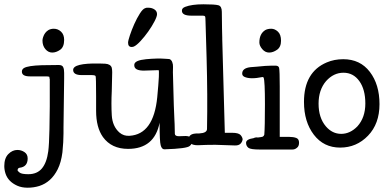

<svg xmlns="http://www.w3.org/2000/svg" viewBox="-85 -677 1789 895"><path d="M211 -82Q211 -71 211 -55Q211 -17 206 33Q206 28 206 33Q200 80 184 112Q154 172 98 190Q72 198 44 198Q16 198 -5 188.5Q-26 179 -39.5 165Q-53 151 -59 133Q-65 115 -65 97Q-65 60 -46 41Q-27 22 -4 22Q14 22 29 32Q44 42 44 61.5Q44 81 34.5 92Q25 103 6 105Q-3 107 -3 117Q-3 120 6.5 127.5Q16 135 47 135Q88 135 110.5 108Q133 81 140 28Q144 -3 145.5 -74.5Q147 -146 147 -181Q147 -242 147 -308Q146 -309 145 -319Q140 -321 130 -321H54Q17 -321 17 -343Q17 -354 27 -360Q46 -371 110 -373Q142 -374 189 -374Q206 -374 210 -363Q214 -354 214 -337Q214 -320 214 -310Q214 -289 212.5 -196.5Q211 -104 211 -82ZM113 -488Q113 -495 116 -504Q123 -526 141 -537Q152 -543 166 -543Q185 -543 199.5 -529.5Q214 -516 214 -491Q214 -458 195.5 -445Q177 -432 158.5 -432Q140 -432 126.5 -448Q113 -464 113 -488Z M647 -611Q647 -600 635 -577Q623 -554 606 -530Q589 -506 570.5 -486Q552 -466 539 -460Q533 -458 529 -458Q512 -458 512 -478Q512 -487 520.5 -512.5Q529 -538 541 -565Q553 -592 567 -614Q581 -636 592 -639Q597 -641 600 -641Q603 -641 607 -641Q623 -641 635 -633Q647 -625 647 -611ZM256 -351Q256 -383 377 -381Q395 -381 406 -380Q431 -378 436 -361Q438 -352 438 -340Q438 -312 436 -252Q433 -192 436 -140Q439 -88 472 -59Q492 -42 519 -44Q631 -51 648 -224Q660 -350 654 -350Q649 -350 591 -348Q538 -346 541 -376Q543 -396 596 -401Q649 -406 686 -403Q705 -402 707 -401Q715 -396 718 -387Q722 -377 721.5 -365Q721 -353 721 -340Q726 -141 728 -119Q729 -111 730 -54Q730 -42 749 -42Q749 -42 780 -43Q810 -43 811 -18Q811 -7 800 3Q787 16 681 19Q669 19 664 0Q659 -16 659 -105Q635 17 512 17Q435 17 395 -38Q363 -83 363 -160Q363 -160 363 -229Q363 -318 360.5 -322.5Q358 -327 341 -327H296Q256 -327 256 -351Z M1009 1Q980 0 919 -2Q875 -2 837 0Q814 0 805 -8Q794 -17 794 -29Q794 -40 803 -47Q813 -56 844 -55Q880 -57 880 -76Q883 -232 878 -409Q873 -576 873 -577Q873 -598 870.5 -601Q868 -604 860 -604H807Q764 -604 763 -626Q762 -639 778 -645Q809 -657 863 -657Q917 -657 933 -652.5Q949 -648 949 -622Q950 -573 950 -543Q950 -540 951 -501Q951 -501 951 -494Q956 -308 963 -58H997Q1026 -58 1036 -48Q1045 -38 1046 -28Q1045 -17 1037 -8Q1028 2 1009 1Z M1147 -49Q1150 -84 1150 -191.5Q1150 -299 1144 -315Q1142 -318 1139 -318Q1081 -306 1054 -319Q1044 -324 1044 -334Q1044 -360 1084 -364Q1096 -365 1110 -366Q1110 -361 1110 -366Q1157 -371 1182 -371H1199Q1213 -371 1216 -361Q1219 -347 1219 -274Q1219 -157 1219 -39H1263Q1282 -39 1296 -34Q1309 -29 1309 -12Q1309 5 1299 12Q1290 20 1278 20H1126Q1083 20 1073 12Q1062 3 1062 -11Q1062 -28 1097 -33Q1107 -38 1117 -36Q1135 -38 1140 -40Q1145 -43 1147 -49ZM1124 -479Q1124 -520 1152 -537Q1163 -543 1179.5 -543Q1196 -543 1210.5 -529.5Q1225 -516 1225 -487Q1225 -458 1206.5 -445Q1188 -432 1169.5 -432Q1151 -432 1137.5 -448Q1124 -464 1124 -479Z M1438 -386Q1473 -401 1515 -401Q1594 -401 1639 -342Q1684 -283 1684 -191.5Q1684 -100 1630.5 -44.5Q1577 11 1500.5 11Q1424 11 1378 -49Q1332 -109 1332 -202Q1332 -341 1438 -386ZM1435 -299Q1400 -258 1400 -194Q1400 -128 1434 -88Q1464 -53 1505.5 -53Q1547 -53 1581 -88Q1618 -129 1618 -194.5Q1618 -260 1590 -299Q1562 -338 1516 -338Q1470 -338 1435 -299Z"/></svg>

Font: Scratch Savers
Style: Book
Weight: 400
Designer: Pablo Impallari, Rodrigo Fuenzalida, Brenda Gallo
Foundry: Pablo Impallari, Rodrigo Fuenzalida, Brenda Gallo
Version: Version 4.0b1